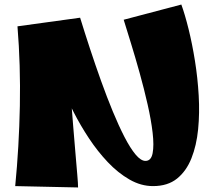

<svg xmlns="http://www.w3.org/2000/svg" viewBox="-20 -820 944 846"><path d="M654 0Q601 0 550.5 -29Q500 -58 455 -105.5Q410 -153 372 -210.5Q334 -268 304.5 -326Q275 -384 256.5 -433.5Q238 -483 232 -514L333 -742Q353 -677 376.5 -605.5Q400 -534 425.5 -463Q451 -392 477 -329Q503 -266 528.5 -216.5Q554 -167 577.5 -139Q601 -111 621 -111Q646 -111 652.5 -145Q659 -179 652.5 -235Q646 -291 630.5 -359.5Q615 -428 595.5 -498Q576 -568 557 -629.5Q538 -691 525 -733L779 -800Q795 -756 811 -691.5Q827 -627 839 -552Q851 -477 855.5 -399.5Q860 -322 853 -250.5Q846 -179 823.5 -122.5Q801 -66 760 -33Q719 0 654 0ZM324 6 47 0Q64 -173 67.5 -353Q71 -533 57 -704L333 -742L284 -532Q287 -466 292 -397.5Q297 -329 302.5 -264Q308 -199 312.5 -144.5Q317 -90 320.5 -50.5Q324 -11 324 6Z"/></svg>

Font: Marhey Light
Style: Bold
Weight: 700
Version: Version 1.000